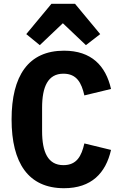

<svg xmlns="http://www.w3.org/2000/svg" viewBox="-20 -976 640 1008"><path d="M316.1 12.1C459.9 12.1 535.2 -67.1 562.9 -188.9L422.9 -223C408 -157 383.2 -109 312.9 -109C231.9 -109 201 -176.8 201 -288V-410.2C201 -521 231.9 -589.1 312.9 -589.1C383.2 -589.1 408 -540.8 422.9 -475.1L562.9 -508.9C535.2 -631 459.9 -709.9 316.1 -709.9C128.9 -709.9 40.8 -578.1 40.8 -349.1C40.8 -120 128.9 12.1 316.1 12.1ZM117.9 -796.9 188.9 -739 310 -854 431.1 -739 506 -796.9 373.9 -956H250Z"/></svg>

Font: Margiela Mono Bold
Style: Regular
Weight: 700
Designer: Mike Abbink, Paul van der Laan, Pieter van Rosmalen
Foundry: Bold Monday
Version: Version 2.003 2021